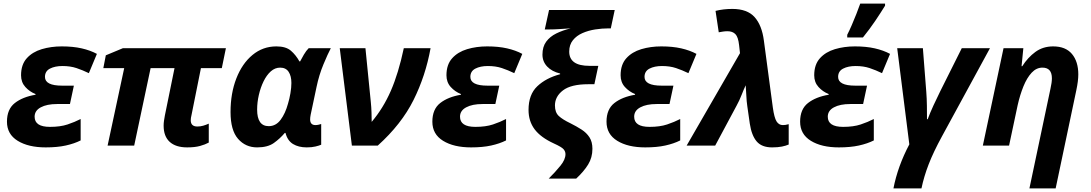

<svg xmlns="http://www.w3.org/2000/svg" viewBox="-20 -816 6114 1076"><path d="M236 10Q139 10 79 -27Q19 -64 19 -134Q19 -204 63 -238.5Q107 -273 179 -285V-289Q146 -302 122 -328.5Q98 -355 98 -394Q98 -454 130 -489.5Q162 -525 214 -540.5Q266 -556 326 -556Q389 -556 437.5 -545Q486 -534 523 -514L478 -406Q443 -423 408.5 -434.5Q374 -446 330 -446Q288 -446 260 -431.5Q232 -417 232 -385Q232 -336 328 -336H394L372 -233H300Q243 -233 208.5 -214.5Q174 -196 174 -162Q174 -105 260 -105Q318 -105 358.5 -118.5Q399 -132 432 -149V-29Q396 -11 348.5 -0.5Q301 10 236 10Z M573 -506 669 -546H1246L1223 -434H1106L1053 -170Q1049 -155 1049 -142Q1049 -107 1086 -107Q1103 -107 1118.5 -111.5Q1134 -116 1150 -123V-17Q1130 -6 1101 2Q1072 10 1029 10Q965 10 931 -21Q897 -52 897 -112Q897 -125 899 -139Q901 -153 904 -169L958 -434H824L732 0H583L676 -434H559Z M1421 10Q1356 10 1314 -38Q1272 -86 1272 -188Q1272 -293 1304.5 -376.5Q1337 -460 1395 -508Q1453 -556 1529 -556Q1582 -556 1610 -532Q1638 -508 1658 -472H1662Q1670 -488 1683 -510Q1696 -532 1710 -546H1834Q1817 -514 1792.5 -455Q1768 -396 1754 -329L1721 -173Q1718 -158 1718 -147Q1718 -115 1748 -115Q1756 -115 1765 -117Q1774 -119 1780 -121V-5Q1769 0 1748 5Q1727 10 1699 10Q1653 10 1622 -9Q1591 -28 1580 -71H1576Q1549 -39 1514.5 -14.5Q1480 10 1421 10ZM1486 -109Q1526 -109 1552.5 -144.5Q1579 -180 1594 -235Q1602 -261 1607.5 -293Q1613 -325 1613 -351Q1613 -390 1597.5 -413.5Q1582 -437 1550 -437Q1521 -437 1497.5 -416Q1474 -395 1457 -360Q1440 -325 1430.5 -283.5Q1421 -242 1421 -202Q1421 -109 1486 -109Z M2028 -546 2058 -245Q2061 -217 2062 -186Q2063 -155 2063 -133Q2128 -210 2170.5 -307.5Q2213 -405 2243 -546H2393Q2365 -391 2297.5 -255.5Q2230 -120 2097 0H1952L1884 -546Z M2620 10Q2523 10 2463 -27Q2403 -64 2403 -134Q2403 -204 2447 -238.5Q2491 -273 2563 -285V-289Q2530 -302 2506 -328.5Q2482 -355 2482 -394Q2482 -454 2514 -489.5Q2546 -525 2598 -540.5Q2650 -556 2710 -556Q2773 -556 2821.5 -545Q2870 -534 2907 -514L2862 -406Q2827 -423 2792.5 -434.5Q2758 -446 2714 -446Q2672 -446 2644 -431.5Q2616 -417 2616 -385Q2616 -336 2712 -336H2778L2756 -233H2684Q2627 -233 2592.5 -214.5Q2558 -196 2558 -162Q2558 -105 2644 -105Q2702 -105 2742.5 -118.5Q2783 -132 2816 -149V-29Q2780 -11 2732.5 -0.5Q2685 10 2620 10Z M3055 185Q3093 147 3121 112.5Q3149 78 3149 48Q3149 33 3138.5 20.5Q3128 8 3084 -12Q3010 -46 2976 -91.5Q2942 -137 2942 -200Q2942 -286 2991 -332.5Q3040 -379 3119 -400V-404Q3073 -415 3046.5 -443Q3020 -471 3020 -510Q3020 -554 3041 -582.5Q3062 -611 3097.5 -628.5Q3133 -646 3178 -657Q3143 -655 3114.5 -653Q3086 -651 3059 -651H3033L3057 -760H3425L3403 -657H3391Q3354 -657 3315.5 -651Q3277 -645 3244 -630.5Q3211 -616 3190.5 -590.5Q3170 -565 3170 -527Q3170 -447 3283 -447H3333L3311 -344H3277Q3180 -344 3135 -309.5Q3090 -275 3090 -225Q3090 -186 3111.5 -166Q3133 -146 3177 -125Q3211 -108 3239 -90Q3267 -72 3283.5 -46.5Q3300 -21 3300 18Q3300 67 3276 106Q3252 145 3209 185Z M3596 10Q3499 10 3439 -27Q3379 -64 3379 -134Q3379 -204 3423 -238.5Q3467 -273 3539 -285V-289Q3506 -302 3482 -328.5Q3458 -355 3458 -394Q3458 -454 3490 -489.5Q3522 -525 3574 -540.5Q3626 -556 3686 -556Q3749 -556 3797.5 -545Q3846 -534 3883 -514L3838 -406Q3803 -423 3768.5 -434.5Q3734 -446 3690 -446Q3648 -446 3620 -431.5Q3592 -417 3592 -385Q3592 -336 3688 -336H3754L3732 -233H3660Q3603 -233 3568.5 -214.5Q3534 -196 3534 -162Q3534 -105 3620 -105Q3678 -105 3718.5 -118.5Q3759 -132 3792 -149V-29Q3756 -11 3708.5 -0.5Q3661 10 3596 10Z M4307 10Q4249 10 4220.5 -23.5Q4192 -57 4182 -123L4168 -221Q4164 -247 4162.5 -281.5Q4161 -316 4159 -338Q4148 -315 4136 -284Q4124 -253 4108 -224L3988 0H3828L4127 -518L4122 -563Q4117 -609 4101 -625Q4085 -641 4057 -641Q4044 -641 4031.5 -639Q4019 -637 4008 -635L3990 -755Q4034 -766 4084 -766Q4168 -766 4209 -720Q4250 -674 4261 -588L4311 -214Q4319 -156 4332 -135.5Q4345 -115 4367 -115Q4374 -115 4381.5 -116Q4389 -117 4400 -120V-6Q4384 1 4361.5 5.5Q4339 10 4307 10Z M4681 10Q4584 10 4524 -27Q4464 -64 4464 -134Q4464 -204 4508 -238.5Q4552 -273 4624 -285V-289Q4591 -302 4567 -328.5Q4543 -355 4543 -394Q4543 -454 4575 -489.5Q4607 -525 4659 -540.5Q4711 -556 4771 -556Q4834 -556 4882.5 -545Q4931 -534 4968 -514L4923 -406Q4888 -423 4853.5 -434.5Q4819 -446 4775 -446Q4733 -446 4705 -431.5Q4677 -417 4677 -385Q4677 -336 4773 -336H4839L4817 -233H4745Q4688 -233 4653.5 -214.5Q4619 -196 4619 -162Q4619 -105 4705 -105Q4763 -105 4803.5 -118.5Q4844 -132 4877 -149V-29Q4841 -11 4793.5 -0.5Q4746 10 4681 10ZM4728 -606V-621Q4740 -644 4753.5 -675.5Q4767 -707 4779.5 -738.5Q4792 -770 4801 -796H4940V-784Q4916 -745 4885 -699Q4854 -653 4816 -606Z M4987 240Q5011 116 5076 -7L5008 -546H5152L5171 -302Q5174 -263 5174.5 -223Q5175 -183 5175 -148H5179Q5192 -183 5211 -224.5Q5230 -266 5249 -304L5370 -546H5528L5259 -52Q5211 36 5184.5 104.5Q5158 173 5144 240Z M5749 240 5867 -319Q5875 -354 5875 -377Q5875 -437 5822 -437Q5788 -437 5761.5 -408.5Q5735 -380 5715.5 -332Q5696 -284 5683 -226L5635 0H5488L5604 -546H5715L5705 -445H5709Q5740 -494 5782.5 -525Q5825 -556 5882 -556Q5952 -556 5987.5 -513.5Q6023 -471 6023 -399Q6023 -363 6012 -311L5896 240Z"/></svg>

Font: BC Sans
Style: Bold Italic
Weight: 700
Italic angle: -12°
Designer: Monotype Design Team
Province of B.C.
Foundry: Monotype Imaging Inc.
Version: Version 2.000;GOOG;noto-source:20170915:90ef993387c0